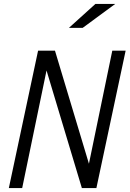

<svg xmlns="http://www.w3.org/2000/svg" viewBox="-20 -958 660 978"><path d="M25 0 174 -700H260L433 -124L552 -700H620L471 0H397L217 -599L93 0ZM331 -816 466 -938H567L401 -816Z"/></svg>

Font: Red Hat Mono
Style: Italic
Weight: 300
Italic angle: -12°
Monospace: yes
Designer: Pentagram, MCKL
Foundry: Pentagram, MCKL
Version: Version 1.023